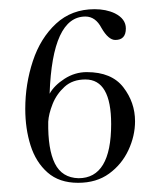

<svg xmlns="http://www.w3.org/2000/svg" viewBox="-20 -395 329 418"><path d="M150 3Q109 3 83.5 -19.5Q58 -42 46.5 -78.5Q35 -115 35 -158Q35 -212 51.5 -262Q68 -312 102 -343.5Q136 -375 186 -375Q211 -375 230 -366Q254 -354 254 -333Q254 -308 231 -308Q216 -308 201 -334Q188 -359 166 -359Q94 -359 88 -191Q98 -209 120.5 -223.5Q143 -238 169 -238Q223 -238 248.5 -205Q274 -172 274 -131Q274 -99 259.5 -68Q245 -37 217.5 -17Q190 3 150 3ZM151 -7Q222 -7 222 -125Q222 -222 166 -222Q138 -222 120.5 -206Q103 -190 94.5 -168.5Q86 -147 85 -130Q84 -70 99.5 -39Q115 -8 151 -7Z"/></svg>

Font: Updock
Style: Regular
Weight: 400
Designer: Robert E. Leuschke
Foundry: Robert E. Leuschke
Version: Version 1.010; ttfautohint (v1.8.4.7-5d5b)